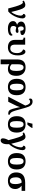

<svg xmlns="http://www.w3.org/2000/svg" viewBox="2460 -3302 1050 6075"><g transform="rotate(90 2985.5 -265.0)"><path d="M530.8 -449.2Q530.8 -413.1 522.7 -372.6Q514.6 -332 500 -290Q485.4 -248 465.1 -206.3Q444.8 -164.6 420.4 -126.7Q396 -88.9 368.7 -56.4Q341.3 -23.9 312 0H215.8Q199.2 -64.5 183.3 -123.8Q167.5 -183.1 152.1 -234.6Q136.7 -286.1 121.3 -328.1Q106 -370.1 90.6 -400.1Q75.2 -430.2 59.3 -446.5Q43.5 -462.9 26.9 -462.9Q18.6 -462.9 7.8 -459.2Q-2.9 -455.6 -12.2 -450.2L-32.2 -492.2Q-18.1 -501 -1 -509.8Q16.1 -518.6 34.2 -525.6Q52.2 -532.7 70.8 -536.9Q89.4 -541 106.9 -541Q130.4 -541 149.9 -532.7Q169.4 -524.4 187 -504.4Q204.6 -484.4 220.5 -451.4Q236.3 -418.5 252.9 -368.9Q269.5 -319.3 287.4 -252Q305.2 -184.6 326.2 -96.2Q356 -129.4 377.9 -169.2Q399.9 -209 414.3 -249Q428.7 -289.1 435.8 -326.4Q442.9 -363.8 442.9 -392.1Q442.9 -411.6 438 -426.3Q433.1 -440.9 425.5 -451.2Q418 -461.4 408.2 -467.5Q398.4 -473.6 388.2 -476.1Q388.2 -494.6 393.6 -507.8Q398.9 -521 408.2 -529.3Q417.5 -537.6 429.4 -541.7Q441.4 -545.9 455.1 -545.9Q475.1 -545.9 489.5 -537.4Q503.9 -528.8 513.2 -515.1Q522.5 -501.5 526.6 -484.1Q530.8 -466.8 530.8 -449.2Z M784.2 -403.8Q784.2 -385.7 788.1 -368.9Q792 -352.1 799.8 -338.9Q807.6 -325.7 818.8 -317.4Q830.1 -309.1 845.2 -307.1Q866.2 -313 891.4 -318.6Q916.5 -324.2 939.9 -324.2Q961.9 -324.2 975.1 -315.4Q988.3 -306.6 988.3 -286.1Q988.3 -264.2 970 -250Q951.7 -235.8 920.9 -235.8Q912.6 -235.8 899.7 -237.5Q886.7 -239.3 872.6 -241.9Q858.4 -244.6 845.5 -248Q832.5 -251.5 824.2 -254.9Q799.3 -247.6 784.7 -222.4Q770 -197.3 770 -158.2Q770 -112.3 801.8 -88.6Q833.5 -64.9 893.1 -64.9Q923.8 -64.9 948.5 -71.3Q973.1 -77.6 992.9 -88.1Q1012.7 -98.6 1027.8 -112.1Q1043 -125.5 1054.2 -139.2Q1063 -134.3 1070.1 -122.6Q1077.1 -110.8 1077.1 -98.1Q1077.1 -77.1 1064.9 -57.6Q1052.7 -38.1 1025.6 -23.2Q998.5 -8.3 955.1 0.7Q911.6 9.8 849.1 9.8Q790 9.8 746.1 -2.9Q702.1 -15.6 673.3 -37.4Q644.5 -59.1 630.4 -88.4Q616.2 -117.7 616.2 -150.9Q616.2 -181.2 625.7 -201.9Q635.3 -222.7 650.9 -237.1Q666.5 -251.5 686.8 -261Q707 -270.5 729 -277.8V-283.2Q706.5 -290 688.5 -302.5Q670.4 -314.9 657.5 -331.3Q644.5 -347.7 637.7 -366.7Q630.9 -385.7 630.9 -405.8Q630.9 -440.4 646.7 -467Q662.6 -493.7 691.7 -511.5Q720.7 -529.3 762.2 -538.6Q803.7 -547.9 855 -547.9Q908.2 -547.9 946.5 -538.3Q984.9 -528.8 1009.8 -513.9Q1034.7 -499 1046.4 -480.2Q1058.1 -461.4 1058.1 -442.9Q1058.1 -411.1 1024.4 -397Q990.7 -382.8 920.9 -382.8Q920.9 -433.6 903.8 -462.4Q886.7 -491.2 852.1 -491.2Q832.5 -491.2 819.6 -484.1Q806.6 -477.1 798.8 -465.1Q791 -453.1 787.6 -437.3Q784.2 -421.4 784.2 -403.8Z M1444.3 9.8Q1385.3 9.8 1341.1 -5.9Q1296.9 -21.5 1268.1 -50.3Q1239.3 -79.1 1224.9 -119.6Q1210.4 -160.2 1210.4 -210V-421.9Q1210.4 -441.9 1206.1 -453.9Q1201.7 -465.8 1193.1 -472.4Q1184.6 -479 1171.6 -481Q1158.7 -482.9 1141.1 -482.9V-536.1H1361.3V-210Q1361.3 -170.9 1369.6 -143.3Q1377.9 -115.7 1393.3 -98.4Q1408.7 -81.1 1431.4 -73Q1454.1 -64.9 1482.4 -64.9Q1520 -64.9 1547.4 -80.8Q1574.7 -96.7 1592.8 -125.2Q1610.8 -153.8 1619.6 -193.6Q1628.4 -233.4 1628.4 -280.8Q1628.4 -328.6 1616.9 -362.1Q1605.5 -395.5 1588.4 -417.5Q1571.3 -439.5 1551.5 -451.2Q1531.7 -462.9 1515.1 -467.8Q1515.1 -483.4 1519.5 -497.3Q1523.9 -511.2 1532.5 -521.5Q1541 -531.7 1554 -537.8Q1566.9 -543.9 1584.5 -543.9Q1609.9 -543.9 1631.3 -527.3Q1652.8 -510.7 1668.2 -479.7Q1683.6 -448.7 1692.4 -404.8Q1701.2 -360.8 1701.2 -306.2Q1701.2 -267.1 1696.5 -228.5Q1691.9 -189.9 1680.4 -154.8Q1668.9 -119.6 1649.9 -89.6Q1630.9 -59.6 1602.3 -37.4Q1573.7 -15.1 1534.9 -2.7Q1496.1 9.8 1444.3 9.8Z M2348.1 -257.8Q2348.1 -187.5 2333.3 -136.7Q2318.4 -85.9 2290.5 -53.5Q2262.7 -21 2222.4 -5.6Q2182.1 9.8 2130.9 9.8Q2087.4 9.8 2049.1 -1Q2010.7 -11.7 1979 -36.1Q1980 -22.5 1980.5 -0.2Q1981 22 1981 48.8V240.2H1830.1V-293Q1830.1 -354 1844.7 -401.6Q1859.4 -449.2 1889.9 -481.9Q1920.4 -514.6 1967.3 -531.7Q2014.2 -548.8 2078.1 -548.8Q2138.2 -548.8 2188 -529.5Q2237.8 -510.3 2273.2 -473.4Q2308.6 -436.5 2328.4 -382.3Q2348.1 -328.1 2348.1 -257.8ZM2193.8 -259.8Q2193.8 -313.5 2187 -355.2Q2180.2 -397 2166 -425.8Q2151.9 -454.6 2130.4 -469.7Q2108.9 -484.9 2080.1 -484.9Q2051.3 -484.9 2032.2 -471.2Q2013.2 -457.5 2001.7 -432.4Q1990.2 -407.2 1985.6 -371.8Q1981 -336.4 1981 -293V-109.9Q2005.4 -84.5 2033.7 -68.8Q2062 -53.2 2098.1 -53.2Q2119.6 -53.2 2137.2 -64.2Q2154.8 -75.2 2167.5 -99.6Q2180.2 -124 2187 -163.3Q2193.8 -202.6 2193.8 -259.8Z M2960.9 -270Q2960.9 -128.9 2894.8 -59.6Q2828.6 9.8 2700.2 9.8Q2640.1 9.8 2592.3 -7.6Q2544.4 -24.9 2511 -59.6Q2477.5 -94.2 2459.7 -147Q2441.9 -199.7 2441.9 -270Q2441.9 -411.1 2508.1 -480Q2574.2 -548.8 2703.1 -548.8Q2763.2 -548.8 2810.8 -531.7Q2858.4 -514.6 2891.8 -480Q2925.3 -445.3 2943.1 -392.8Q2960.9 -340.3 2960.9 -270ZM2597.2 -270Q2597.2 -216.8 2602.8 -176.3Q2608.4 -135.7 2620.8 -108.4Q2633.3 -81.1 2653.3 -67.1Q2673.3 -53.2 2702.1 -53.2Q2731 -53.2 2750.7 -67.1Q2770.5 -81.1 2783 -108.4Q2795.4 -135.7 2800.8 -176.3Q2806.2 -216.8 2806.2 -270Q2806.2 -323.7 2800.5 -364Q2794.9 -404.3 2782.5 -431.2Q2770 -458 2750 -471.4Q2730 -484.9 2701.2 -484.9Q2672.4 -484.9 2652.3 -471.4Q2632.3 -458 2620.1 -431.2Q2607.9 -404.3 2602.5 -364Q2597.2 -323.7 2597.2 -270Z M3288.6 -540Q3276.9 -582 3263.9 -611.1Q3251 -640.1 3236.6 -658.4Q3222.2 -676.8 3205.6 -684.8Q3189 -692.9 3168.9 -692.9Q3153.3 -692.9 3140.4 -689Q3127.4 -685.1 3117.2 -679Q3106.9 -672.9 3098.9 -665Q3090.8 -657.2 3085 -649.9Q3077.1 -659.2 3071.5 -672.1Q3065.9 -685.1 3065.9 -703.1Q3065.9 -719.2 3073 -731.7Q3080.1 -744.1 3092.5 -752.7Q3105 -761.2 3122.1 -765.6Q3139.2 -770 3159.7 -770Q3199.2 -770 3229.2 -756.1Q3259.3 -742.2 3282.5 -714.8Q3305.7 -687.5 3323.2 -647.2Q3340.8 -606.9 3356 -554.2L3447.8 -227.1Q3462.4 -175.8 3477.5 -142.1Q3492.7 -108.4 3508.1 -88.6Q3523.4 -68.8 3539.1 -61Q3554.7 -53.2 3569.8 -53.2H3574.7V0H3551.8Q3520.5 0 3496.1 -5.1Q3471.7 -10.3 3452.4 -25.9Q3433.1 -41.5 3417.7 -71.3Q3402.3 -101.1 3389.6 -149.9Q3366.2 -239.7 3352.8 -296.6Q3339.4 -353.5 3337.9 -370.1H3335Q3332.5 -357.9 3326.7 -339.8Q3320.8 -321.8 3313.2 -301.8Q3305.7 -281.7 3296.9 -261.7Q3288.1 -241.7 3279.8 -225.1L3168 0H3007.8Z M4143.6 -270Q4143.6 -128.9 4077.4 -59.6Q4011.2 9.8 3882.8 9.8Q3822.8 9.8 3774.9 -7.6Q3727.1 -24.9 3693.6 -59.6Q3660.2 -94.2 3642.3 -147Q3624.5 -199.7 3624.5 -270Q3624.5 -411.1 3690.7 -480Q3756.8 -548.8 3885.7 -548.8Q3945.8 -548.8 3993.4 -531.7Q4041 -514.6 4074.5 -480Q4107.9 -445.3 4125.7 -392.8Q4143.6 -340.3 4143.6 -270ZM3779.8 -270Q3779.8 -216.8 3785.4 -176.3Q3791 -135.7 3803.5 -108.4Q3815.9 -81.1 3835.9 -67.1Q3856 -53.2 3884.8 -53.2Q3913.6 -53.2 3933.3 -67.1Q3953.1 -81.1 3965.6 -108.4Q3978 -135.7 3983.4 -176.3Q3988.8 -216.8 3988.8 -270Q3988.8 -323.7 3983.2 -364Q3977.5 -404.3 3965.1 -431.2Q3952.6 -458 3932.6 -471.4Q3912.6 -484.9 3883.8 -484.9Q3855 -484.9 3835 -471.4Q3814.9 -458 3802.7 -431.2Q3790.5 -404.3 3785.2 -364Q3779.8 -323.7 3779.8 -270ZM3823.7 -619.1Q3828.6 -634.3 3834 -652.8Q3839.4 -671.4 3844.7 -691.2Q3850.1 -710.9 3854.7 -730.2Q3859.4 -749.5 3862.3 -766.1H3998.5V-755.9Q3991.7 -740.2 3979.7 -720.9Q3967.8 -701.7 3953.4 -681.6Q3939 -661.6 3923.3 -642.1Q3907.7 -622.6 3893.6 -606H3823.7Z M4278.3 -545.9Q4316.9 -545.9 4345 -519.5Q4373 -493.2 4397.2 -438.2Q4421.4 -383.3 4444.6 -298.3Q4467.8 -213.4 4496.6 -96.2Q4522.9 -127.4 4544.2 -167Q4565.4 -206.5 4580.3 -247.6Q4595.2 -288.6 4603.3 -328.1Q4611.3 -367.7 4611.3 -398.9Q4611.3 -429.7 4598.1 -449.5Q4585 -469.2 4558.6 -476.1Q4558.6 -509.3 4576.7 -527.6Q4594.7 -545.9 4623.5 -545.9Q4646.5 -545.9 4661.1 -537.4Q4675.8 -528.8 4684.3 -515.1Q4692.9 -501.5 4696 -484.1Q4699.2 -466.8 4699.2 -449.2Q4699.2 -413.1 4690.9 -373.3Q4682.6 -333.5 4668.5 -293Q4654.3 -252.4 4635.7 -213.1Q4617.2 -173.8 4595.9 -138.7Q4574.7 -103.5 4552.5 -74.7Q4530.3 -45.9 4509.3 -25.9Q4509.8 -19.5 4510 -11.2Q4510.3 -2.9 4510.5 5.6Q4510.7 14.2 4511 22.2Q4511.2 30.3 4511.2 36.1Q4511.2 83.5 4502.2 121.3Q4493.2 159.2 4477.1 185.5Q4460.9 211.9 4439 226.1Q4417 240.2 4391.6 240.2Q4356.9 240.2 4341.1 220.5Q4325.2 200.7 4325.2 168.9Q4325.2 147 4330.3 123.5Q4335.4 100.1 4343.5 76.9Q4351.6 53.7 4362.1 32Q4372.6 10.3 4383.3 -7.8Q4358.4 -104.5 4335.2 -188.2Q4312 -272 4289.3 -334.2Q4266.6 -396.5 4244.4 -432.1Q4222.2 -467.8 4199.2 -467.8Q4189 -467.8 4178.7 -464.1Q4168.5 -460.4 4159.2 -455.1L4139.6 -496.1Q4152.3 -504.9 4168.2 -513.7Q4184.1 -522.5 4202.1 -529.5Q4220.2 -536.6 4239.5 -541.3Q4258.8 -545.9 4278.3 -545.9Z M5310.5 -270Q5310.5 -128.9 5244.4 -59.6Q5178.2 9.8 5049.8 9.8Q4989.7 9.8 4941.9 -7.6Q4894 -24.9 4860.6 -59.6Q4827.1 -94.2 4809.3 -147Q4791.5 -199.7 4791.5 -270Q4791.5 -411.1 4857.7 -480Q4923.8 -548.8 5052.7 -548.8Q5112.8 -548.8 5160.4 -531.7Q5208 -514.6 5241.5 -480Q5274.9 -445.3 5292.7 -392.8Q5310.5 -340.3 5310.5 -270ZM4946.8 -270Q4946.8 -216.8 4952.4 -176.3Q4958 -135.7 4970.5 -108.4Q4982.9 -81.1 5002.9 -67.1Q5022.9 -53.2 5051.8 -53.2Q5080.6 -53.2 5100.3 -67.1Q5120.1 -81.1 5132.6 -108.4Q5145 -135.7 5150.4 -176.3Q5155.8 -216.8 5155.8 -270Q5155.8 -323.7 5150.1 -364Q5144.5 -404.3 5132.1 -431.2Q5119.6 -458 5099.6 -471.4Q5079.6 -484.9 5050.8 -484.9Q5022 -484.9 5002 -471.4Q4981.9 -458 4969.7 -431.2Q4957.5 -404.3 4952.1 -364Q4946.8 -323.7 4946.8 -270Z M5929.2 -221.2Q5929.2 -168 5912.6 -125.2Q5896 -82.5 5862.8 -52.5Q5829.6 -22.5 5779.8 -6.3Q5730 9.8 5663.6 9.8Q5604.5 9.8 5556.6 -8.1Q5508.8 -25.9 5474.9 -59.3Q5440.9 -92.8 5422.6 -141.1Q5404.3 -189.5 5404.3 -250Q5404.3 -306.6 5416.5 -349.9Q5428.7 -393.1 5450.4 -424.8Q5472.2 -456.5 5502.4 -477.8Q5532.7 -499 5568.8 -512Q5605 -524.9 5645.8 -530.5Q5686.5 -536.1 5729.5 -536.1H5987.3V-422.9H5823.2Q5839.8 -410.6 5858.4 -392.6Q5877 -374.5 5892.8 -349.9Q5908.7 -325.2 5918.9 -293.2Q5929.2 -261.2 5929.2 -221.2ZM5558.6 -242.2Q5558.6 -198.2 5566.2 -163.1Q5573.7 -127.9 5588.1 -103Q5602.5 -78.1 5623.8 -64.9Q5645 -51.8 5672.4 -51.8Q5720.7 -51.8 5747.1 -94.2Q5773.4 -136.7 5773.4 -225.1Q5773.4 -264.6 5768.8 -295.9Q5764.2 -327.1 5757.3 -351.3Q5750.5 -375.5 5742.4 -393.3Q5734.4 -411.1 5727.5 -422.9H5712.4Q5680.7 -422.9 5652.6 -413.6Q5624.5 -404.3 5603.8 -383.1Q5583 -361.8 5570.8 -327.4Q5558.6 -293 5558.6 -242.2Z"/></g></svg>

Font: Droids
Style: b
Weight: 700
Foundry: Ascender Corporation
Version: Version 1.00 build 113